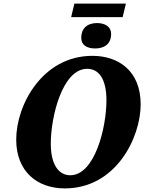

<svg xmlns="http://www.w3.org/2000/svg" viewBox="-20 -1035 816 1066"><path d="M375 -940H661L679 -1015H393ZM509 -766C552 -766 597 -785 597 -847C597 -887 563 -907 518 -907C463 -907 431 -875 431 -826C431 -785 461 -766 509 -766ZM340 11C624 11 761 -271 761 -456C761 -642 637 -725 493 -725C216 -725 70 -453 70 -260C70 -83 186 11 340 11ZM370 -62C310 -62 262 -115 262 -237C262 -389 327 -653 464 -653C527 -653 571 -599 571 -478C571 -326 506 -62 370 -62Z"/></svg>

Font: Noto Serif SemiCondensed Black
Style: Italic
Weight: 900
Width: 4
Italic angle: -12°
Designer: Monotype Design Team
Foundry: Monotype Imaging Inc.
Version: Version 2.014